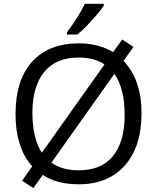

<svg xmlns="http://www.w3.org/2000/svg" viewBox="-20 -951 819 1001"><path d="M148.9 -365.2Q148.9 -229.5 198.2 -154.8L524.9 -615.2Q473.1 -650.9 391.1 -650.9Q272.5 -651.4 210.9 -576.2Q149.4 -501 148.9 -365.2ZM576.2 -565.9 248 -103Q304.2 -63 390.1 -63Q508.8 -63 569.3 -137.7Q629.9 -212.4 629.9 -351.6Q629.9 -490.7 576.2 -565.9ZM390.1 9.8Q275.4 9.8 203.1 -39.1L153.8 29.8L95.2 -8.8L147.9 -84Q61 -180.7 61 -356.9Q61 -533.2 147 -628.9Q232.9 -724.6 391.1 -725.1Q493.2 -725.1 569.8 -679.2L617.2 -745.1L675.8 -706.1L624 -633.8Q717.8 -535.2 717.8 -360.8Q717.8 -186.5 630.9 -88.4Q543.9 9.8 390.1 9.8ZM521 -931.2V-920.9Q499.5 -889.2 457 -842.8Q414.6 -796.4 383.3 -771H329.1V-783.2Q385.3 -855.5 422.4 -931.2Z"/></svg>

Font: OpenSans
Style: Regular
Weight: 400
Foundry: Ascender Corporation
Version: Version 1.10